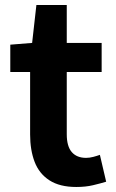

<svg xmlns="http://www.w3.org/2000/svg" viewBox="-20 -731 461 765"><path d="M284 14Q218 14 177 -12.5Q136 -39 118 -86Q100 -133 100 -195V-444H21V-553L108 -560L125 -711H246V-560H385V-444H246V-196Q246 -148 266 -125Q286 -102 323 -102Q337 -102 352 -106Q367 -110 378 -114L403 -7Q380 0 350.5 7Q321 14 284 14Z"/></svg>

Font: Noto Sans SC
Style: Bold
Weight: 700
Designer: Ryoko NISHIZUKA  (kana, bopomofo & ideographs); Paul D. Hunt (Latin, Greek & Cyrillic); Sandoll Communications , Soo-you
Foundry: Adobe
Version: Version 2.004-H2;hotconv 1.0.118;makeotfexe 2.5.65603